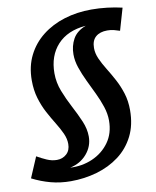

<svg xmlns="http://www.w3.org/2000/svg" viewBox="-126 -827 914 1125"><g transform="rotate(-10 331.0 -265.0)"><path d="M28 41Q56 57 85.5 70Q115 83 145 83Q179 83 202.5 61.5Q226 40 226 2Q226 -29 211.5 -61Q197 -93 175 -128.5Q153 -164 131 -205Q109 -246 94.5 -294.5Q80 -343 80 -401Q80 -484 112.5 -549Q145 -614 202.5 -659Q260 -704 335 -727Q410 -750 495 -750Q542 -750 589 -744.5Q636 -739 678 -729L640 -598Q623 -604 605 -608.5Q587 -613 566 -613Q522 -613 497 -591Q472 -569 472 -525Q472 -493 486.5 -460.5Q501 -428 523 -392.5Q545 -357 566.5 -317Q588 -277 602.5 -231Q617 -185 617 -131Q617 -42 583.5 24Q550 90 492 133.5Q434 177 359.5 198.5Q285 220 204 220Q141 220 85 205Q29 190 -24 163ZM447 -662Q337 -653 277.5 -588Q218 -523 218 -419Q218 -364 238.5 -311.5Q259 -259 285.5 -209Q312 -159 332 -112Q352 -65 352 -20Q352 38 313.5 83Q275 128 213 141Q284 145 346 118Q408 91 446.5 37.5Q485 -16 485 -92Q485 -132 471 -174.5Q457 -217 436.5 -259.5Q416 -302 395.5 -345Q375 -388 361 -429Q347 -470 347 -509Q347 -559 369.5 -600Q392 -641 447 -662Z"/></g></svg>

Font: Georama ExtraExtended SemiBold
Style: Italic
Weight: 600
Width: 8
Italic angle: -9°
Designer: Jean-Baptiste Levee
Foundry: Production Type
Version: Version 1.000